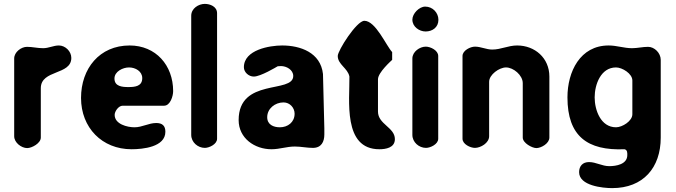

<svg xmlns="http://www.w3.org/2000/svg" viewBox="-20 -761 3477 988"><path d="M119 -520C89 -520 53 -493 53 -460V-60C53 -27 90 1 120 1C144 1 190 -24 190 -53V-307C190 -404 347 -373 347 -463C347 -497 316 -527 283 -527C255 -527 231 -513 202 -513C173 -513 147 -520 119 -520Z M397 -257C397 -104 505 7 657 7C714 7 831 -4 831 -83C831 -114 815 -128 784 -128C745 -128 712 -106 672 -106C635 -106 570 -122 570 -170C570 -188 590 -217 611 -217H824C857 -217 871 -268 871 -292C871 -425 782 -527 647 -527C492 -527 397 -408 397 -257ZM569 -357C569 -393 612 -414 644 -414C677 -414 712 -394 712 -359C712 -317 675 -313 641 -313C609 -313 569 -316 569 -357Z M1034 -741C1002 -741 964 -718 964 -680V-67C964 -29 998 0 1034 0C1057 0 1097 -19 1097 -47V-693C1097 -728 1060 -741 1034 -741Z M1208 -143C1208 -50 1290 7 1377 7C1419 7 1455 -7 1497 -7C1529 -7 1559 0 1590 0C1634 0 1649 -32 1649 -69V-100C1648 -142 1643 -338 1642 -380C1630 -491 1525 -527 1432 -527C1368 -527 1235 -505 1235 -415C1235 -389 1260 -367 1286 -367C1321 -367 1402 -416 1409 -420C1411 -420 1423 -421 1426 -421C1454 -421 1489 -402 1489 -370C1489 -278 1208 -362 1208 -143ZM1355 -158C1355 -202 1395 -234 1439 -234C1472 -234 1496 -206 1496 -176C1496 -132 1461 -106 1420 -106C1388 -106 1355 -119 1355 -158Z M1778 -367C1780 -247 1743 7 1932 7C1964 7 2012 0 2012 -45C2012 -106 1925 -121 1925 -187V-353C1925 -388 1993 -448 1998 -453V-493C1967 -526 1913 -654 1855 -654C1815 -654 1718 -501 1718 -473C1718 -429 1770 -410 1778 -367Z M2171 -521C2140 -521 2102 -495 2102 -460V-67C2102 -29 2136 0 2172 0C2195 0 2235 -19 2235 -47V-473C2235 -502 2195 -521 2171 -521ZM2102 -660C2102 -623 2138 -599 2170 -599C2206 -599 2236 -621 2236 -659C2236 -695 2207 -727 2168 -727C2137 -727 2102 -691 2102 -660Z M2424 -521C2400 -521 2360 -501 2360 -473V-47C2360 -19 2400 0 2424 0C2453 0 2497 -25 2497 -60V-340C2497 -377 2549 -414 2584 -414C2622 -414 2670 -374 2670 -333V-53C2670 -25 2718 1 2740 1C2765 1 2807 -23 2807 -53V-367C2807 -463 2732 -527 2641 -527C2595 -527 2558 -506 2513 -506C2482 -506 2455 -521 2424 -521Z M2960 125C2960 195 3082 207 3130 207C3290 207 3380 102 3380 -53V-453C3380 -488 3348 -520 3315 -520C3287 -520 3260 -513 3232 -513C3191 -513 3154 -527 3112 -527C2965 -527 2900 -392 2900 -260C2900 -60 3003 15 3194 7C3209 11 3208 26 3208 37C3208 85 3150 94 3115 94C3078 94 3047 73 3011 73C2978 73 2960 94 2960 125ZM3040 -260C3040 -325 3071 -414 3150 -414C3182 -414 3234 -382 3234 -347V-173C3234 -138 3182 -106 3150 -106C3071 -106 3040 -195 3040 -260Z"/></svg>

Font: Asimov Print
Style: Regular
Weight: 500
Designer: Google
Version: Version 2.000980: 2014